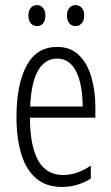

<svg xmlns="http://www.w3.org/2000/svg" viewBox="-20 -727 439 757"><path d="M205 -542Q259 -542 292 -509Q325 -476 340.5 -422Q356 -368 356 -305V-263H98Q99 -37 228 -37Q284 -37 338 -74V-23Q313 -7 284.5 1.5Q256 10 224 10Q161 10 121.5 -24.5Q82 -59 63.5 -121Q45 -183 45 -265Q45 -395 85 -468.5Q125 -542 205 -542ZM205 -496Q158 -496 130.5 -449.5Q103 -403 99 -307H306Q306 -358 296 -401Q286 -444 263.5 -470Q241 -496 205 -496ZM92 -666Q92 -685 101.5 -696Q111 -707 126 -707Q140 -707 149.5 -696Q159 -685 159 -666Q159 -645 149.5 -634.5Q140 -624 126 -624Q111 -624 101.5 -635Q92 -646 92 -666ZM244 -666Q244 -685 253.5 -696Q263 -707 278 -707Q292 -707 302 -696.5Q312 -686 312 -666Q312 -646 302 -635Q292 -624 278 -624Q263 -624 253.5 -635Q244 -646 244 -666Z"/></svg>

Font: Noto Sans Sinhala UI ExtraCondensed Light
Style: Regular
Weight: 300
Width: 2
Designer: Jelle Bosma - Monotype Design Team
Foundry: Monotype Imaging Inc.
Version: Version 2.006; ttfautohint (v1.8.4.7-5d5b)